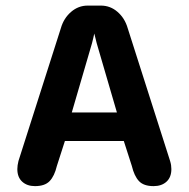

<svg xmlns="http://www.w3.org/2000/svg" viewBox="-20 -640 659 670"><path d="M102 9.5Q74.5 9.5 57.5 -6Q40.5 -21.5 40.5 -50Q40.5 -56.5 41.5 -63.5Q42.5 -70.5 44.5 -78.5L192.5 -542Q202.5 -576.5 228 -598.5Q253.5 -620.5 286 -620.5H332Q365 -620.5 390.2 -598.5Q415.5 -576.5 425.5 -542L573.5 -78.5Q576 -70.5 577 -63.5Q578 -56.5 578 -50Q578 -21.5 561 -6Q544 9.5 516 9.5Q481.5 9.5 465 -8Q448.5 -25.5 440 -61L412 -148H206.5L178.5 -61Q170 -25.5 153.2 -8Q136.5 9.5 102 9.5ZM230.5 -247.5H388L317.5 -489Q315 -498.5 313 -507.2Q311 -516 309 -523Q307.5 -516 305.5 -507.2Q303.5 -498.5 301 -489Z"/></svg>

Font: Sono Monospace SemiBold
Style: Regular
Weight: 600
Designer: Tyler Finck
Foundry: Tyler Finck
Version: Version 2.112